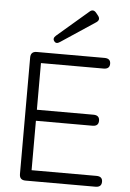

<svg xmlns="http://www.w3.org/2000/svg" viewBox="-62 -996 703 1041"><g transform="rotate(5 289.5 -475.5)"><path d="M117 0Q84 0 84 -33V-667Q84 -700 117 -700H486Q519 -700 519 -671Q519 -642 486 -642H145V-388H453Q486 -388 486 -358Q486 -328 453 -328H145V-59H498Q531 -59 531 -30Q531 0 498 0ZM238 -765Q218 -751 207 -766Q195 -781 213 -797L383 -943Q402 -960 419 -940L431 -925Q447 -904 425 -889Z"/></g></svg>

Font: Shin Retro Maru Gothic Regular
Style: Regular
Weight: 400
Designer: Iose
Foundry: Typographish
Version: Version 1.002